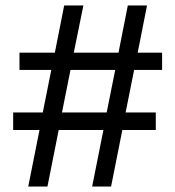

<svg xmlns="http://www.w3.org/2000/svg" viewBox="-20 -680 639 700"><path d="M83 0 124 -206H28V-270H136L167 -425H51V-488H180L214 -660H284L249 -488H412L446 -660H516L482 -488H571V-425H469L438 -270H548V-206H426L385 0H316L357 -206H194L153 0ZM206 -270H369L400 -425H237Z"/></svg>

Font: Bricolage Grotesque 10pt Light
Style: Regular
Weight: 300
Designer: Mathieu Triay
Foundry: Atelier Triay
Version: Version 1.000; ttfautohint (v1.8.4.7-5d5b);gftools[0.9.32]